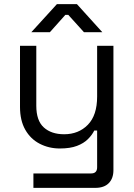

<svg xmlns="http://www.w3.org/2000/svg" viewBox="-20 -711 652 931"><path d="M142 200V130H422Q451 130 451 100V-78H437Q427 -57 406.5 -36.5Q386 -16 353 -3.5Q320 9 270 9Q217 9 172.5 -14Q128 -37 102.5 -82Q77 -127 77 -192V-489H156V-198Q156 -126 192.5 -93Q229 -60 291 -60Q361 -60 406 -106Q451 -152 451 -243V-489H530V114Q530 154 507.5 177Q485 200 442 200ZM132 -555 256 -691H353L476 -555H387L311 -639H297L222 -555Z"/></svg>

Font: Space Grotesk
Style: Regular
Weight: 400
Designer: Florian Karsten
Foundry: Florian Karsten
Version: Version 2.000